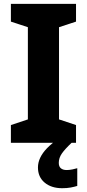

<svg xmlns="http://www.w3.org/2000/svg" viewBox="-20 -734 447 987"><path d="M370.8 0H36V-91.1L123.3 -120.2V-594.2L36 -622.9V-714H370.8V-622.9L283.4 -594.2V-120.2L370.8 -91.1ZM282.2 103.2Q282.2 122.5 293.2 131.3Q304.2 140.1 322.5 140.1Q336.8 140.1 352.3 136.9Q367.8 133.8 377.2 130.7V221.8Q361.8 226.5 343.1 230Q324.4 233.5 299.7 233.5Q244 233.5 209.6 204.8Q175.1 176.1 175.1 126.7Q175.1 101.7 186.6 77.1Q198.1 52.4 221.9 27.7Q245.8 3 282 -21.7L348.2 0Q314.2 32 298.2 54.8Q282.2 77.6 282.2 103.2Z"/></svg>

Font: Noto Sans Oriya
Style: Regular
Weight: 400
Designer: Amélie Bonet and Sol Matas
Foundry: Google LLC
Version: Version 2.006